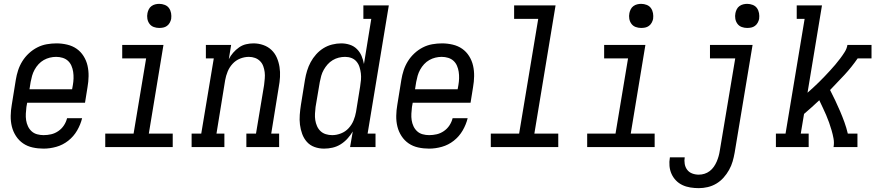

<svg xmlns="http://www.w3.org/2000/svg" viewBox="-20 -763 4541 996"><path d="M206 8Q177 8 149.5 2Q122 -4 100 -19Q78 -34 63 -57Q48 -80 41.5 -106.5Q35 -133 35.5 -162Q36 -191 41 -219L62 -349Q66 -374 74 -398.5Q82 -423 96 -445.5Q110 -468 130 -486.5Q150 -505 173.5 -517Q197 -529 222.5 -533.5Q248 -538 273 -538Q301 -538 328.5 -531.5Q356 -525 377.5 -510Q399 -495 413.5 -472Q428 -449 434 -422.5Q440 -396 439.5 -367.5Q439 -339 434 -311L421 -230H121L117 -208Q115 -191 114 -173.5Q113 -156 115.5 -139.5Q118 -123 125 -108Q132 -93 144 -82Q156 -71 172.5 -66.5Q189 -62 206 -62Q226 -62 245.5 -66.5Q265 -71 282.5 -83Q300 -95 311.5 -112.5Q323 -130 328 -150H406Q398 -117 380 -86Q362 -55 334 -33Q306 -11 272.5 -1.5Q239 8 206 8ZM133 -300H354L358 -322Q361 -339 361.5 -356.5Q362 -374 359.5 -390.5Q357 -407 350.5 -422Q344 -437 332.5 -447.5Q321 -458 305 -463Q289 -468 271 -468Q255 -468 238.5 -464Q222 -460 207 -451.5Q192 -443 180 -430Q168 -417 159.5 -401.5Q151 -386 146.5 -370Q142 -354 139 -338Z M526 0V-70H673L738 -460H614V-530H828L752 -70H876V0ZM806 -618Q791 -618 777.5 -623Q764 -628 755.5 -639.5Q747 -651 744.5 -665.5Q742 -680 745 -695Q747 -705 752 -715Q757 -725 766 -731.5Q775 -738 785.5 -740.5Q796 -743 806 -743Q821 -743 835 -737.5Q849 -732 857 -720.5Q865 -709 867.5 -694.5Q870 -680 868 -665Q866 -655 860.5 -645Q855 -635 846 -628.5Q837 -622 826.5 -620Q816 -618 806 -618Z M974 0V-70H1024L1089 -460H1048V-530H1179L1167 -456Q1176 -474 1189.5 -489.5Q1203 -505 1220 -517Q1237 -529 1256.5 -533.5Q1276 -538 1295 -538Q1321 -538 1345.5 -529.5Q1370 -521 1388 -504Q1406 -487 1416 -464Q1426 -441 1430 -415.5Q1434 -390 1432.5 -363.5Q1431 -337 1426 -311L1387 -70H1428V0H1258V-70H1308L1350 -322Q1352 -339 1353.5 -356Q1355 -373 1353 -389Q1351 -405 1345.5 -420Q1340 -435 1329 -446Q1318 -457 1303 -462.5Q1288 -468 1271 -468Q1248 -468 1225.5 -459Q1203 -450 1186.5 -432Q1170 -414 1161 -392Q1152 -370 1148 -347L1103 -70H1144V0Z M1661 8Q1661 8 1661 8Q1661 8 1661 8Q1661 8 1661 8Q1661 8 1661 8Q1635 8 1611.5 -0.5Q1588 -9 1572 -27Q1556 -45 1547.5 -68.5Q1539 -92 1536 -116.5Q1533 -141 1535 -167.5Q1537 -194 1541 -219L1562 -349Q1566 -373 1573 -396Q1580 -419 1591.5 -440.5Q1603 -462 1620 -481Q1637 -500 1658 -513Q1679 -526 1703 -532Q1727 -538 1750 -538Q1773 -538 1794.5 -531Q1816 -524 1831.5 -508.5Q1847 -493 1855.5 -473Q1864 -453 1868 -431L1906 -665H1865V-735H1997L1887 -70H1928V0H1796L1810 -81Q1798 -61 1782 -43.5Q1766 -26 1746.5 -14Q1727 -2 1705 3Q1683 8 1661 8ZM1704 -62Q1726 -62 1749 -71Q1772 -80 1788.5 -98Q1805 -116 1814 -138Q1823 -160 1827 -183L1848 -313Q1851 -331 1852.5 -348.5Q1854 -366 1852 -382.5Q1850 -399 1845 -415Q1840 -431 1829.5 -443.5Q1819 -456 1803.5 -462Q1788 -468 1770 -468Q1754 -468 1737.5 -464Q1721 -460 1706 -451Q1691 -442 1679.5 -429Q1668 -416 1659.5 -401Q1651 -386 1646.5 -370Q1642 -354 1639 -338L1617 -208Q1615 -191 1614 -173.5Q1613 -156 1615.5 -140Q1618 -124 1624.5 -109Q1631 -94 1642.5 -83Q1654 -72 1670 -67Q1686 -62 1703 -62Z M2206 8Q2177 8 2149.5 2Q2122 -4 2100 -19Q2078 -34 2063 -57Q2048 -80 2041.5 -106.5Q2035 -133 2035.5 -162Q2036 -191 2041 -219L2062 -349Q2066 -374 2074 -398.5Q2082 -423 2096 -445.5Q2110 -468 2130 -486.5Q2150 -505 2173.5 -517Q2197 -529 2222.5 -533.5Q2248 -538 2273 -538Q2301 -538 2328.5 -531.5Q2356 -525 2377.5 -510Q2399 -495 2413.5 -472Q2428 -449 2434 -422.5Q2440 -396 2439.5 -367.5Q2439 -339 2434 -311L2421 -230H2121L2117 -208Q2115 -191 2114 -173.5Q2113 -156 2115.5 -139.5Q2118 -123 2125 -108Q2132 -93 2144 -82Q2156 -71 2172.5 -66.5Q2189 -62 2206 -62Q2226 -62 2245.5 -66.5Q2265 -71 2282.5 -83Q2300 -95 2311.5 -112.5Q2323 -130 2328 -150H2406Q2398 -117 2380 -86Q2362 -55 2334 -33Q2306 -11 2272.5 -1.5Q2239 8 2206 8ZM2133 -300H2354L2358 -322Q2361 -339 2361.5 -356.5Q2362 -374 2359.5 -390.5Q2357 -407 2350.5 -422Q2344 -437 2332.5 -447.5Q2321 -458 2305 -463Q2289 -468 2271 -468Q2255 -468 2238.5 -464Q2222 -460 2207 -451.5Q2192 -443 2180 -430Q2168 -417 2159.5 -401.5Q2151 -386 2146.5 -370Q2142 -354 2139 -338Z M2526 0V-70H2673L2772 -665H2647V-735H2862L2752 -70H2876V0Z M3026 0V-70H3173L3238 -460H3114V-530H3328L3252 -70H3376V0ZM3306 -618Q3291 -618 3277.5 -623Q3264 -628 3255.5 -639.5Q3247 -651 3244.5 -665.5Q3242 -680 3245 -695Q3247 -705 3252 -715Q3257 -725 3266 -731.5Q3275 -738 3285.5 -740.5Q3296 -743 3306 -743Q3321 -743 3335 -737.5Q3349 -732 3357 -720.5Q3365 -709 3367.5 -694.5Q3370 -680 3368 -665Q3366 -655 3360.5 -645Q3355 -635 3346 -628.5Q3337 -622 3326.5 -620Q3316 -618 3306 -618Z M3605 213Q3583 213 3561 209.5Q3539 206 3520 197Q3501 188 3486.5 173Q3472 158 3463.5 139Q3455 120 3453 98Q3451 76 3455 54Q3455 54 3455 53.5Q3455 53 3455 53H3532Q3532 53 3532 53Q3532 53 3532 53Q3529 70 3532 87.5Q3535 105 3545 118Q3555 131 3571 137Q3587 143 3605 143Q3620 143 3634.5 138.5Q3649 134 3661.5 124.5Q3674 115 3683 102Q3692 89 3698 75Q3704 61 3708 46.5Q3712 32 3714 18L3794 -460H3663V-530H3884L3791 29Q3787 52 3780.5 74.5Q3774 97 3762 118.5Q3750 140 3733.5 158.5Q3717 177 3696 189.5Q3675 202 3651.5 207.5Q3628 213 3605 213ZM3856 -618Q3841 -618 3827.5 -623Q3814 -628 3805.5 -639.5Q3797 -651 3794.5 -665.5Q3792 -680 3795 -695Q3797 -705 3802 -715Q3807 -725 3816 -731.5Q3825 -738 3835.5 -740.5Q3846 -743 3856 -743Q3871 -743 3885 -737.5Q3899 -732 3907 -720.5Q3915 -709 3917.5 -694.5Q3920 -680 3918 -665Q3916 -655 3910.5 -645Q3905 -635 3896 -628.5Q3887 -622 3876.5 -620Q3866 -618 3856 -618Z M4005 0V-70H4055L4154 -665H4113V-735H4244L4169 -282Q4184 -295 4199 -309Q4214 -323 4229 -337.5Q4244 -352 4258 -367Q4272 -382 4286 -397Q4300 -412 4313 -427.5Q4326 -443 4338.5 -459.5Q4351 -476 4362 -493.5Q4373 -511 4376 -530H4501V-460H4429Q4398 -415 4361 -375Q4324 -335 4286 -296Q4300 -269 4313 -241.5Q4326 -214 4338 -186Q4350 -158 4360.5 -129Q4371 -100 4378 -70H4428V0H4304Q4308 -22 4304 -44Q4300 -66 4294 -86.5Q4288 -107 4281 -127Q4274 -147 4265.5 -166.5Q4257 -186 4248 -205Q4239 -224 4230 -243Q4211 -225 4191 -207Q4171 -189 4151 -172L4134 -70H4175V0Z"/></svg>

Font: Iosevka Curly Slab Oblique
Style: Regular
Weight: 400
Italic angle: -9°
Monospace: yes
Designer: Belleve Invis
Foundry: Belleve Invis
Version: Version 11.1.0; ttfautohint (v1.8.3)